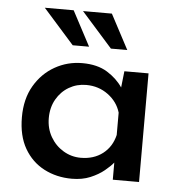

<svg xmlns="http://www.w3.org/2000/svg" viewBox="-49 -680 688 736"><g transform="rotate(5 295.5 -312.0)"><path d="M254 10Q195 10 147 -15Q99 -40 71 -88.5Q43 -137 43 -209Q43 -279 72.5 -329.5Q102 -380 150.5 -407.5Q199 -435 256 -435Q314 -435 352 -411.5Q390 -388 412 -355L419 -418H512V0H411V-66Q400 -52 378 -34Q356 -16 325 -3Q294 10 254 10ZM281 -73Q331 -73 365.5 -99.5Q400 -126 411 -172V-258Q399 -299 362.5 -326Q326 -353 278 -353Q242 -353 212 -335.5Q182 -318 164 -286.5Q146 -255 146 -214Q146 -174 164.5 -142Q183 -110 214 -91.5Q245 -73 281 -73ZM94 -634H205L276 -500H213ZM241 -634H352L423 -500H360Z"/></g></svg>

Font: Reem Kufi Ink
Style: Regular
Weight: 400
Designer: Khaled Hosny
Version: Version 1.7